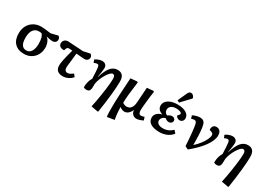

<svg xmlns="http://www.w3.org/2000/svg" viewBox="10 -1883 4431 3183"><g transform="rotate(30 2225.5 -291.5)"><path d="M299 14Q181 14 117 -54Q53 -122 55 -246Q56 -328 91 -390Q126 -452 187.5 -487Q249 -522 330 -522Q357 -522 405.5 -517Q454 -512 513 -503L646 -536Q680 -511 680 -476Q680 -444 658.5 -424.5Q637 -405 602 -405Q584 -405 550 -410.5Q516 -416 486 -425L485 -423Q518 -401 538 -353Q558 -305 558 -249Q557 -172 523.5 -112.5Q490 -53 432 -19.5Q374 14 299 14ZM304 -55Q363 -55 396 -106Q429 -157 430 -250Q431 -385 381 -431Q368 -432 355 -433.5Q342 -435 334 -435Q265 -435 227.5 -384.5Q190 -334 189 -241Q186 -55 304 -55Z M1042 14Q902 14 902 -117Q902 -156 917.5 -230.5Q933 -305 969 -434Q950 -436 932.5 -437Q915 -438 901 -438Q872 -438 860 -406L848 -372Q800 -368 771 -388.5Q742 -409 742 -446Q742 -487 769.5 -511Q797 -535 841 -533L1129 -515L1255 -543Q1289 -519 1289 -486Q1289 -453 1267.5 -433.5Q1246 -414 1211 -414Q1194 -414 1149 -418Q1104 -422 1053 -426Q1044 -339 1038 -287Q1032 -235 1029 -208Q1026 -181 1025 -171.5Q1024 -162 1023.5 -160.5Q1023 -159 1023.5 -157.5Q1024 -156 1024 -146Q1024 -73 1085 -73Q1126 -73 1184 -121L1222 -73Q1191 -34 1141.5 -10Q1092 14 1042 14Z M1836 230 1707 206Q1718 159 1729.5 97.5Q1741 36 1751.5 -31.5Q1762 -99 1770.5 -163.5Q1779 -228 1783.5 -281Q1788 -334 1788 -367Q1788 -438 1743 -438Q1722 -438 1695.5 -411Q1669 -384 1642.5 -340.5Q1616 -297 1595.5 -246.5Q1575 -196 1567 -148Q1568 -97 1565 -61.5Q1562 -26 1546 -7.5Q1530 11 1492 11Q1475 11 1459.5 6Q1444 1 1438 -6Q1438 -117 1488 -196Q1485 -250 1484 -278Q1483 -306 1482 -327Q1479 -378 1474.5 -405.5Q1470 -433 1461.5 -443Q1453 -453 1437 -453Q1408 -453 1378 -434L1355 -487Q1379 -507 1417 -521Q1455 -535 1485 -535Q1528 -535 1552 -512.5Q1576 -490 1576 -449Q1576 -422 1570 -383Q1564 -344 1552 -269L1555 -268Q1596 -407 1650.5 -471Q1705 -535 1782 -535Q1847 -535 1878.5 -497.5Q1910 -460 1910 -381Q1910 -287 1894 -132.5Q1878 22 1847 225Z M2023 230 2012 225Q2008 199 2007 158Q2006 117 2006 50Q2006 -41 2013 -186Q2020 -331 2033 -519L2157 -530L2172 -520Q2151 -366 2141.5 -268.5Q2132 -171 2132 -106Q2147 -96 2168.5 -88Q2190 -80 2208 -80Q2318 -80 2328 -236L2347 -519L2467 -530L2482 -520Q2474 -471 2467.5 -415Q2461 -359 2455.5 -306Q2450 -253 2446.5 -211Q2443 -169 2443 -147Q2443 -69 2495 -69Q2506 -69 2523 -73.5Q2540 -78 2555 -84L2575 -24Q2542 -7 2508.5 3Q2475 13 2453 13Q2406 13 2376.5 -17.5Q2347 -48 2347 -95H2346Q2326 -46 2292.5 -17.5Q2259 11 2222 11Q2196 11 2171 0Q2146 -11 2130 -25H2129Q2129 11 2132 55Q2135 99 2140.5 140Q2146 181 2152 209Z M2893 14Q2782 14 2722 -24Q2662 -62 2662 -133Q2662 -179 2695.5 -214Q2729 -249 2787 -263V-265Q2691 -298 2691 -380Q2691 -426 2721 -461Q2751 -496 2805 -515.5Q2859 -535 2930 -535Q3032 -535 3094 -498Q3156 -461 3156 -399Q3156 -365 3136 -344Q3116 -323 3084 -323Q3061 -323 3041.5 -336Q3022 -349 3012 -371Q3033 -394 3040.5 -405Q3048 -416 3048 -424Q3048 -443 3018 -455Q2988 -467 2943 -467Q2883 -467 2847.5 -440.5Q2812 -414 2812 -368Q2812 -340 2827.5 -318.5Q2843 -297 2870 -290Q2885 -303 2905.5 -312.5Q2926 -322 2945 -322Q2973 -322 2991.5 -307Q3010 -292 3010 -270Q3010 -243 2991 -225Q2972 -207 2944 -207Q2923 -207 2903.5 -216.5Q2884 -226 2868 -240Q2833 -230 2811.5 -205Q2790 -180 2790 -150Q2790 -113 2822.5 -91Q2855 -69 2911 -69Q3015 -69 3092 -145L3136 -96Q3098 -44 3033.5 -15Q2969 14 2893 14ZM2931 -573 2891 -594 2968 -763Q2981 -792 2993.5 -802.5Q3006 -813 3026 -813Q3069 -813 3092 -759V-743Z M3446 28 3386 -2Q3383 -45 3381 -76Q3379 -107 3377 -137Q3375 -167 3371 -205Q3367 -243 3361 -301Q3354 -364 3346.5 -397Q3339 -430 3327 -441.5Q3315 -453 3295 -453Q3271 -453 3240 -440L3221 -498Q3254 -514 3292.5 -524.5Q3331 -535 3356 -535Q3398 -535 3423 -518.5Q3448 -502 3461 -459Q3474 -416 3480 -336Q3483 -307 3484.5 -265.5Q3486 -224 3487 -176.5Q3488 -129 3488 -82Q3541 -129 3583 -183Q3625 -237 3649.5 -287Q3674 -337 3674 -373Q3674 -392 3666.5 -403Q3659 -414 3642 -420L3598 -436Q3594 -480 3614 -507.5Q3634 -535 3673 -535Q3719 -535 3743 -505Q3767 -475 3767 -420Q3767 -331 3683 -213.5Q3599 -96 3446 28Z M4331 230 4202 206Q4213 159 4224.5 97.5Q4236 36 4246.5 -31.5Q4257 -99 4265.5 -163.5Q4274 -228 4278.5 -281Q4283 -334 4283 -367Q4283 -438 4238 -438Q4217 -438 4190.5 -411Q4164 -384 4137.5 -340.5Q4111 -297 4090.5 -246.5Q4070 -196 4062 -148Q4063 -97 4060 -61.5Q4057 -26 4041 -7.5Q4025 11 3987 11Q3970 11 3954.5 6Q3939 1 3933 -6Q3933 -117 3983 -196Q3980 -250 3979 -278Q3978 -306 3977 -327Q3974 -378 3969.5 -405.5Q3965 -433 3956.5 -443Q3948 -453 3932 -453Q3903 -453 3873 -434L3850 -487Q3874 -507 3912 -521Q3950 -535 3980 -535Q4023 -535 4047 -512.5Q4071 -490 4071 -449Q4071 -422 4065 -383Q4059 -344 4047 -269L4050 -268Q4091 -407 4145.5 -471Q4200 -535 4277 -535Q4342 -535 4373.5 -497.5Q4405 -460 4405 -381Q4405 -287 4389 -132.5Q4373 22 4342 225Z"/></g></svg>

Font: Literata 7pt SemiBold
Style: Italic
Weight: 600
Italic angle: -2°
Designer: Latin by Veronika Burian and Jose Scaglione. Greek by Irene Vlachou. Cyrillic by Vera Evstafieva
Foundry: TypeTogether
Version: Version 3.002